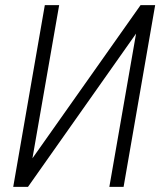

<svg xmlns="http://www.w3.org/2000/svg" viewBox="-20 -731 643 751"><path d="M529.8 -710.9H586.9L463.4 0H407.7L512.2 -599.6L89.4 0H31.7L155.3 -710.9H211.4L106.9 -111.8Z"/></svg>

Font: MAUL Condensed Light Italic
Style: Light Italic
Weight: 300
Italic angle: -12°
Designer: MAUL
Version: Version 1.0; 2020; ttfautohint (v1.8.3)